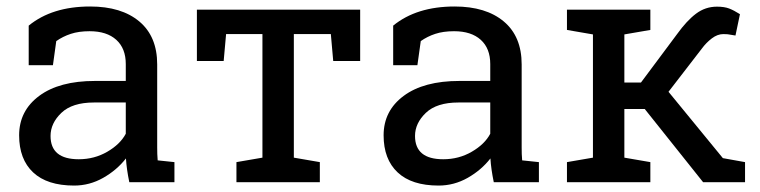

<svg xmlns="http://www.w3.org/2000/svg" viewBox="-20 -558 2326 588"><path d="M207 10.3Q124.5 10.3 81.5 -30Q38.6 -70.3 38.6 -143.6Q38.6 -218.8 100.1 -264.4Q161.6 -310.1 271 -310.1H365.2V-361.8Q365.2 -409.7 336.2 -436Q307.1 -462.4 254.4 -462.4Q221.2 -462.4 196.8 -454.3Q172.4 -446.3 152.3 -432.1L142.1 -358.4H67.9V-479.5Q139.6 -538.1 255.9 -538.1Q352.1 -538.1 406.7 -492.2Q461.4 -446.3 461.4 -360.8V-106.4Q461.4 -96.2 461.7 -86.4Q461.9 -76.7 462.9 -66.9L514.2 -61.5V0H376Q367.7 -40 365.7 -72.8Q337.9 -37.1 296.1 -13.4Q254.4 10.3 207 10.3ZM221.2 -70.3Q269 -70.3 308.6 -93.3Q348.1 -116.2 365.2 -148.4V-244.1H267.6Q201.2 -244.1 168 -212.4Q134.8 -180.7 134.8 -141.6Q134.8 -70.3 221.2 -70.3Z M704.1 0V-61.5L783.7 -75.2V-453.6H672.4L665 -371.1H583V-528.3H1083V-371.1H1000.5L993.2 -453.6H879.9V-75.2L959.5 -61.5V0Z M1323.2 10.3Q1240.7 10.3 1197.8 -30Q1154.8 -70.3 1154.8 -143.6Q1154.8 -218.8 1216.3 -264.4Q1277.8 -310.1 1387.2 -310.1H1481.4V-361.8Q1481.4 -409.7 1452.4 -436Q1423.3 -462.4 1370.6 -462.4Q1337.4 -462.4 1313 -454.3Q1288.6 -446.3 1268.6 -432.1L1258.3 -358.4H1184.1V-479.5Q1255.9 -538.1 1372.1 -538.1Q1468.3 -538.1 1522.9 -492.2Q1577.6 -446.3 1577.6 -360.8V-106.4Q1577.6 -96.2 1577.9 -86.4Q1578.1 -76.7 1579.1 -66.9L1630.4 -61.5V0H1492.2Q1483.9 -40 1481.9 -72.8Q1454.1 -37.1 1412.4 -13.4Q1370.6 10.3 1323.2 10.3ZM1337.4 -70.3Q1385.3 -70.3 1424.8 -93.3Q1464.4 -116.2 1481.4 -148.4V-244.1H1383.8Q1317.4 -244.1 1284.2 -212.4Q1251 -180.7 1251 -141.6Q1251 -70.3 1337.4 -70.3Z M1716.3 0V-61.5L1795.9 -75.2V-452.6L1716.3 -466.3V-528.3H1971.7V-466.3L1892.1 -452.6V-305.2H1942.9L2053.2 -453.1Q2083 -494.6 2111.6 -516.1Q2140.1 -537.6 2175.8 -537.6Q2198.2 -537.6 2212.9 -532Q2227.5 -526.4 2246.1 -514.6L2232.4 -449.2Q2211.4 -452.6 2208.3 -453.1Q2205.1 -453.6 2195.3 -453.6Q2177.2 -453.6 2159.9 -440.4Q2142.6 -427.2 2129.4 -409.2L2027.3 -276.9L2193.8 -73.7L2261.7 -61.5V0H2133.3L1954.6 -224.1H1892.1V-75.2L1971.7 -61.5V0Z"/></svg>

Font: Roboto Slab
Style: Regular
Weight: 400
Designer: Google
Version: Version 2.000; ttfautohint (v1.8.1.43-b0c9)